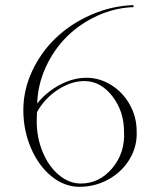

<svg xmlns="http://www.w3.org/2000/svg" viewBox="-20 -718 597 743"><path d="M496.1 -698.2 497.1 -690.4Q423.8 -688 356 -656.7Q288.1 -625.5 237.8 -575.2Q187.5 -524.9 156.7 -457.3Q126 -389.6 124 -317.4Q159.2 -361.8 210.9 -389.4Q262.7 -417 314.5 -417Q365.7 -417 410.6 -388.9Q455.6 -360.8 482.2 -313.2Q508.8 -265.6 508.8 -210.9Q511.7 -153.8 482.7 -104Q453.6 -54.2 401.4 -24.7Q349.1 4.9 287.1 4.9Q229.5 4.9 179.4 -35.6Q129.4 -76.2 99.9 -144.8Q70.3 -213.4 70.3 -292Q70.3 -370.1 104.7 -443.6Q139.2 -517.1 196.8 -571.8Q254.4 -626.5 333 -660.9Q411.6 -695.3 496.1 -698.2ZM123 -283.7Q122.1 -259.3 122.1 -249Q122.1 -185.1 145.3 -129.4Q168.5 -73.7 208 -40.8Q247.6 -7.8 293 -7.8Q364.7 -7.8 414.6 -67.4Q464.4 -127 460 -208Q460 -287.6 414.6 -345.9Q369.1 -404.3 306.6 -404.3Q254.4 -404.3 202.9 -370.1Q151.4 -335.9 123 -283.7Z"/></svg>

Font: Elaris
Style: Regular
Weight: 500
Version: Version 1.0